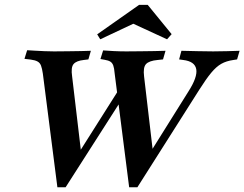

<svg xmlns="http://www.w3.org/2000/svg" viewBox="-20 -785 1030 809"><path d="M524.2 4 462.9 -477.4Q461.3 -497.6 457.3 -508.9Q453.2 -520.2 444.8 -525.4Q436.3 -530.6 421 -533.1L403.2 -536.3L414.5 -572.6Q432.3 -571 458.5 -569.8Q484.7 -568.5 509.7 -568.5H512.1H515.3Q543.5 -568.5 573.8 -569Q604 -569.4 631.5 -569.8Q658.9 -570.2 677.4 -571L666.9 -534.7L644.4 -532.3Q608.1 -529 595.2 -514.9Q582.3 -500.8 587.1 -462.9L625.8 -133.1L585.5 -98.4L774.2 -400Q812.9 -460.5 806.9 -493.5Q800.8 -526.6 751.6 -532.3L734.7 -534.7L744.4 -571Q779.8 -570.2 813.3 -569.4Q846.8 -568.5 878.2 -568.5Q908.9 -568.5 936.7 -569.4Q964.5 -570.2 989.5 -571L979 -534.7L963.7 -532.3Q933.9 -528.2 912.5 -516.1Q891.1 -504 869.8 -478.2Q848.4 -452.4 819.4 -406.5L558.9 4ZM221.8 4 160.5 -475Q157.3 -496.8 152.8 -508.5Q148.4 -520.2 138.3 -525.8Q128.2 -531.5 109.7 -533.9L83.1 -537.1L94.4 -573.4Q109.7 -572.6 128.2 -571.4Q146.8 -570.2 167.3 -569.4Q187.9 -568.5 205.6 -568.5H208.9H212.1Q238.7 -568.5 266.9 -569Q295.2 -569.4 320.6 -569.8Q346 -570.2 362.9 -571L352.4 -534.7L333.1 -532.3Q301.6 -529 289.9 -514.9Q278.2 -500.8 283.9 -462.9L323.4 -129L281.5 -92.7L519.4 -468.5L527.4 -419.4L256.5 4ZM402.4 -619.4 389.5 -640.3 566.1 -764.5H602.4L703.2 -641.1L683.9 -619.4L517.7 -696L585.5 -705.6Z"/></svg>

Font: Playfair 9pt
Style: Bold Italic
Weight: 700
Italic angle: -15.6°
Designer: Claus Eggers Sørensen
Foundry: Claus Eggers Sørensen
Version: Version 2.203